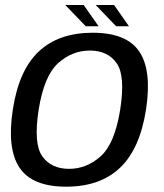

<svg xmlns="http://www.w3.org/2000/svg" viewBox="-20 -727 641 752"><path d="M239.2 4.2Q371.5 4.2 449.6 -69.4Q527.6 -142.9 551.9 -297.8Q575.5 -451.3 525.5 -525.1Q475.6 -598.8 343.4 -598.8Q210.6 -598.8 132.3 -525.8Q54 -452.9 30.2 -297.8Q6.6 -144.5 56.6 -70.1Q106.5 4.2 239.2 4.2ZM250.2 -65.7Q180.8 -65.7 145.7 -114.8Q110.7 -163.9 131.4 -297.3Q152.6 -430.1 207.6 -479.5Q262.5 -529 331.9 -529Q401.6 -529 436.6 -479.9Q471.7 -430.9 450.7 -297.3Q429.5 -164.7 374.6 -115.2Q319.6 -65.7 250.2 -65.7ZM434.9 -624.1H485.1L426.8 -707.4H354.7ZM316 -624.1H366.1L307.8 -707.4H235.7Z"/></svg>

Font: Anybody Thin
Style: Italic
Weight: 100
Italic angle: -10°
Designer: Tyler Finck
Foundry: Etcetera Type Company
Version: Version 1.114;gftools[0.9.25]